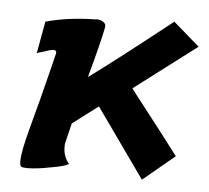

<svg xmlns="http://www.w3.org/2000/svg" viewBox="-39 -442 540 496"><g transform="rotate(5 231.0 -194.0)"><path d="M394 -401 462 -342 301 -220Q302 -218 347 -160.5Q392 -103 428 -55L346 13L219 -166L153 -116Q151 -108 140 -63Q137 -32 155 -11Q144 -4 107 2Q73 9 48 9Q36 9 32.5 6.5Q29 4 29 -8Q29 -32 46 -95Q53 -122 67 -174Q97 -292 97 -294Q97 -301 90 -301Q82 -301 66 -295Q48 -290 47 -289L62 -372Q120 -388 188 -389Q200 -391 209.5 -385.5Q219 -380 217 -371Q210 -334 184 -239Q250 -287 394 -401Z"/></g></svg>

Font: GFS Neohellenic Rg
Style: Bold Italic
Weight: 700
Italic angle: -12°
Designer: Designed by Takis Katsoulidis and George D. Matthiopoulos.
Foundry: Designed by Takis Katsoulidis and George D. Matthiopoulos.
Version: Version 1.0